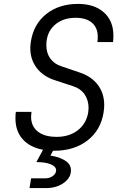

<svg xmlns="http://www.w3.org/2000/svg" viewBox="-20 -761 640 982"><path d="M478 -546Q480 -555 480 -573Q480 -619 450.5 -644.5Q421 -670 367 -670Q300 -670 258.5 -632Q217 -594 217 -530Q217 -490 237 -462Q257 -434 294 -422L385 -391Q447 -371 480 -327.5Q513 -284 513 -224Q513 -207 510 -187Q496 -96 428 -43Q360 10 258 10H251L238 35Q282 41 312.5 60Q343 79 343 110Q343 148 306 174.5Q269 201 215 201H131L139 151H212Q235 151 251 138.5Q267 126 267 110Q267 91 240 79.5Q213 68 166 68L200 5Q132 -8 95.5 -49.5Q59 -91 59 -156Q59 -178 61 -189H141Q139 -171 139 -164Q139 -116 173 -88.5Q207 -61 270 -61Q334 -61 377.5 -94.5Q421 -128 431 -185Q433 -201 433 -208Q433 -249 412.5 -278.5Q392 -308 354 -320L263 -350Q202 -369 168.5 -412.5Q135 -456 135 -515Q135 -531 138 -549Q152 -638 217 -689.5Q282 -741 379 -741Q463 -741 511.5 -697.5Q560 -654 560 -579Q560 -558 558 -546Z"/></svg>

Font: JetBrains Mono Semi Light
Style: Italic
Weight: 350
Italic angle: -9°
Monospace: yes
Designer: Philipp Nurullin, Konstantin Bulenkov
Foundry: JetBrains
Version: 2.002